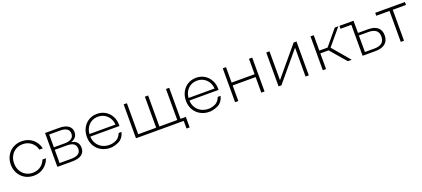

<svg xmlns="http://www.w3.org/2000/svg" viewBox="51 -1594 6107 2780"><g transform="rotate(-20 3105.0 -204.0)"><path d="M505 -324Q499 -351 486 -375Q459 -425 411 -453Q363 -481 303 -481Q243 -481 195.5 -453Q148 -425 120.5 -375Q93 -325 93 -261Q93 -197 120.5 -147Q148 -97 195.5 -69Q243 -41 303 -41Q363 -41 411 -69Q459 -97 486 -147Q493 -160 498 -174H551Q543 -149 530 -125Q496 -65 436.5 -30.5Q377 4 303 4Q229 4 169.5 -30Q110 -64 76 -124.5Q42 -185 42 -261Q42 -337 76 -397.5Q110 -458 169.5 -492Q229 -526 303 -526Q377 -526 436.5 -492.5Q496 -459 530 -398Q550 -364 558 -324Z M974 -269Q1089 -249 1089 -140Q1089 -72 1039.5 -36Q990 0 891 0H665V-522H885Q972 -522 1021.5 -487.5Q1071 -453 1071 -389Q1071 -343 1045.5 -312.5Q1020 -282 974 -269ZM714 -284H882Q949 -284 985 -309.5Q1021 -335 1021 -383Q1021 -432 985.5 -456.5Q950 -481 882 -481H714ZM890 -41Q1039 -41 1039 -142Q1039 -195 1005 -220Q971 -245 898 -245H714V-41Z M1712 -249H1263Q1265 -188 1294 -140.5Q1323 -93 1372.5 -67Q1422 -41 1484 -41Q1535 -41 1586.5 -64.5Q1638 -88 1667 -158H1711Q1684 -62 1613.5 -29Q1543 4 1483 4Q1405 4 1344 -30Q1283 -64 1248.5 -124Q1214 -184 1214 -261Q1214 -337 1246.5 -397.5Q1279 -458 1336 -492Q1393 -526 1464 -526Q1535 -526 1591.5 -492.5Q1648 -459 1680.5 -399Q1713 -339 1713 -263ZM1464 -482Q1409 -482 1365 -457.5Q1321 -433 1294.5 -388.5Q1268 -344 1264 -288H1664Q1661 -344 1634 -388Q1607 -432 1563 -457Q1519 -482 1464 -482Z M2578 -522V0H1876V-522H1926V-44H2203V-522H2253V-44H2528V-522ZM2660 -44V118H2612V0H2524V-44Z M3239 -249H2790Q2792 -188 2821 -140.5Q2850 -93 2899.5 -67Q2949 -41 3011 -41Q3062 -41 3113.5 -64.5Q3165 -88 3194 -158H3238Q3211 -62 3140.5 -29Q3070 4 3010 4Q2932 4 2871 -30Q2810 -64 2775.5 -124Q2741 -184 2741 -261Q2741 -337 2773.5 -397.5Q2806 -458 2863 -492Q2920 -526 2991 -526Q3062 -526 3118.5 -492.5Q3175 -459 3207.5 -399Q3240 -339 3240 -263ZM2991 -482Q2936 -482 2892 -457.5Q2848 -433 2821.5 -388.5Q2795 -344 2791 -288H3191Q3188 -344 3161 -388Q3134 -432 3090 -457Q3046 -482 2991 -482Z M3403 -522H3453V-284H3807V-522H3857V0H3807V-240H3453V0H3403Z M4073 -522H4123V-77L4495 -522H4539V0H4489V-445L4117 0H4073Z M4932 -242H4805V0H4755V-522H4805V-285H4932L5129 -522H5184L4972 -269L5200 0H5140Z M5575 -334Q5670 -334 5720 -291.5Q5770 -249 5770 -170Q5770 -87 5717 -43.5Q5664 0 5563 0H5368V-477H5201V-522H5418V-334ZM5564 -40Q5719 -40 5719 -170Q5719 -295 5564 -295H5418V-40Z M6210 -477H6006V0H5956V-477H5752V-522H6210Z"/></g></svg>

Font: Hilab Light
Style: Regular
Weight: 300
Designer: Cristianderson Lima
Foundry: Cristianderson
Version: Version 1.0